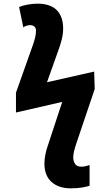

<svg xmlns="http://www.w3.org/2000/svg" viewBox="-20 -786 603 1046"><path d="M365 240Q300 240 261 205.5Q222 171 222 105Q222 82 227 56.5Q232 31 241 6L319 -231L67 -173V-281L161 -546Q168 -567 172 -584Q176 -601 176 -620Q176 -634 167 -641.5Q158 -649 145 -649Q124 -649 107 -637L84 -748Q104 -756 131 -761Q158 -766 184 -766Q255 -766 289.5 -730.5Q324 -695 324 -631Q324 -603 317 -573.5Q310 -544 298 -512L236 -338L493 -396L496 -301L396 -5Q388 19 383.5 37.5Q379 56 379 71Q379 92 389 107Q399 122 423 122Q437 122 448 119Q459 116 468 113V226Q457 230 430 235Q403 240 365 240Z"/></svg>

Font: Noto Sans Mono SemiCondensed Black
Style: Regular
Weight: 900
Width: 4
Designer: Monotype Design Team
Foundry: Monotype Imaging Inc.
Version: Version 2.014; ttfautohint (v1.8.4.7-5d5b)